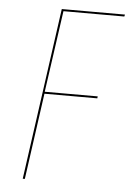

<svg xmlns="http://www.w3.org/2000/svg" viewBox="-51 -719 515 758"><g transform="rotate(5 207.0 -340.5)"><path d="M413.6 -680.7 411.6 -672.9H170.4L124.5 -349.6H334.5L333.5 -341.8H124L76.2 0H67.9L163.1 -680.7Z"/></g></svg>

Font: Fira Sans Compressed Eight
Style: Italic
Weight: 100
Width: 3
Italic angle: -8°
Designer: Carrois Corporate & Edenspiekermann AG
Foundry: Carrois Corporate GbR & Edenspiekermann AG
Version: Version 4.203;PS 004.203;hotconv 1.0.88;makeotf.lib2.5.64775